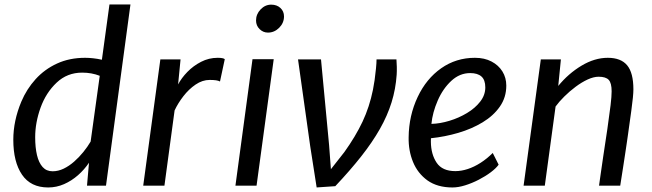

<svg xmlns="http://www.w3.org/2000/svg" viewBox="-20 -819 2877 847"><path d="M192.5 8Q115.5 8 77.1 -48.4Q38.7 -104.7 38.7 -202.7Q38.7 -285.8 74 -370.5Q97.5 -426.2 137.2 -469.9Q176.9 -513.6 231.8 -538.8Q286.7 -564 355.4 -564Q371.8 -564 390.3 -562Q408.8 -560.1 429.5 -555.5L462.9 -799.3H555.5L447.6 0H363.8L372.6 -101.1Q352.1 -70.8 324.1 -46.1Q296 -21.4 262.6 -6.7Q229.1 8 192.5 8ZM212 -63.4Q236.8 -63.4 260.9 -75Q284.9 -86.6 307.1 -106.1Q329.2 -125.6 347.8 -148.6Q366.4 -171.6 379.8 -194.4L420 -484.6Q384.4 -498.6 342.4 -498.6Q276.4 -498.6 229.8 -454.4Q182.7 -410 158.9 -343.9Q135.2 -277.8 135.2 -213.5Q135.2 -168.6 143.1 -134.8Q151.1 -101.1 168 -82.2Q184.9 -63.4 212 -63.4Z M705.4 0H611.8L687.4 -557H776.5L765.7 -446.6Q780.4 -474.7 806.6 -501.7Q832.8 -528.7 867.1 -546.3Q901.4 -564 940.2 -564Q964.7 -564 971.6 -558L950.5 -459.5Q944.3 -463.1 932.7 -464.8Q921.1 -466.4 904.8 -466.4Q872.9 -466.4 842.9 -446Q812.9 -425.6 788.9 -394.5Q764.9 -363.4 750.2 -331.7Z M1111.8 0H1018.6L1093.9 -557.8H1187.5ZM1162.1 -675.2Q1140.8 -675.2 1125.1 -690.7Q1109.5 -706.1 1109.5 -728.8Q1109.5 -756.3 1129.5 -777.4Q1149.6 -798.5 1176.4 -798.5Q1201.3 -798.5 1217.1 -783.8Q1232.9 -769.2 1232.9 -746.6Q1232.9 -718 1211.7 -696.6Q1190.4 -675.2 1162.1 -675.2Z M1459.1 2.3 1376.9 7.9 1348.5 -173.9 1294.7 -557H1396.1L1431.7 -179.8L1439.8 -72.6L1499.1 -148.1Q1548.5 -217 1579.3 -282.2Q1610 -347.4 1625.3 -423.1Q1628.9 -440.3 1632.6 -465.9Q1636.2 -491.5 1638.6 -516.6Q1641.1 -541.7 1641.1 -557H1728.9Q1730.1 -544.4 1730.5 -524.1Q1730.9 -503.8 1729.9 -489.4Q1725.6 -426.2 1707.4 -367.5Q1689.2 -308.9 1656 -250.3Q1622.8 -191.8 1573.9 -129.7Q1525.1 -67.7 1459.1 2.3Z M1976 8Q1909.7 8 1865.7 -23.1Q1822.3 -54.7 1802 -104.6Q1781.6 -154.6 1782.7 -212.9Q1783.6 -309.1 1822.7 -391.5Q1860.5 -471.6 1926.2 -517.8Q1991.9 -564 2075.1 -564Q2117.2 -564 2148.2 -547.7Q2179.2 -531.5 2196.4 -503.8Q2213.5 -476.1 2213.5 -441.4Q2213.5 -389.4 2185.2 -348.9Q2157 -308.4 2109.1 -279.4Q2061.2 -250.4 2002 -233Q1942.8 -215.6 1881.2 -209.2Q1881 -206.1 1880.9 -202Q1880.8 -197.9 1880.8 -193.2Q1881.4 -138.2 1906.3 -101.1Q1931.2 -64.1 1988.7 -64.1Q2015.3 -64.1 2043.5 -73.4Q2071.7 -82.6 2099.7 -100.5Q2127.8 -118.4 2153.7 -144.2L2179.7 -92.5Q2168.4 -76.7 2145.1 -59.1Q2121.8 -41.6 2092.2 -26.3Q2062.6 -11 2032.2 -1.5Q2001.9 8 1976 8ZM1883.2 -272.5Q1921.4 -273.5 1962.7 -286.1Q2004.1 -298.6 2040.1 -320.3Q2076.2 -342 2098.5 -370.8Q2120.9 -399.6 2120.9 -433.4Q2120.9 -466.5 2103.8 -481.6Q2086.8 -496.6 2054.4 -496.6Q2031.3 -496.6 2010.5 -488.2Q1989.8 -479.7 1971.1 -462.5Q1933.6 -427.7 1910.9 -375.2Q1888.1 -322.8 1883.2 -272.5Z M2383.4 0H2289.8L2365.8 -557H2454.4L2442.7 -439.9Q2487.6 -494.7 2545.5 -529.4Q2603.4 -564 2661.2 -564Q2719 -564 2746.6 -531Q2774.2 -498 2774.2 -424.5Q2774.2 -411.1 2771.9 -387.6Q2769.5 -364.1 2764.9 -329.9Q2760.3 -295.8 2753.8 -250.3Q2752.3 -239 2750.3 -224.8Q2748.3 -210.5 2745.4 -190.9Q2742.5 -171.4 2738.5 -144.6Q2734.5 -117.9 2729 -82.3Q2723.5 -46.7 2716.1 0H2622.6Q2624.9 -16 2629.3 -47.4Q2633.7 -78.8 2641.1 -128.7Q2648.5 -178.7 2659.4 -250.3Q2668.8 -315.5 2673.5 -354.7Q2678.2 -393.9 2678.2 -416.3Q2678.2 -452.8 2665.3 -466.7Q2652.4 -480.5 2620.9 -480.5Q2598.9 -480.5 2572.3 -468.3Q2545.8 -456 2519.2 -436.1Q2492.5 -416.2 2469.4 -393.2Q2446.3 -370.3 2430.9 -349.1Z"/></svg>

Font: Merriweather Sans Variable Regular
Style: Italic
Weight: 300
Italic angle: -8°
Designer: Eben Sorkin
Foundry: Eben Sorkin
Version: Version 2.001